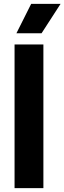

<svg xmlns="http://www.w3.org/2000/svg" viewBox="-20 -969 332 989"><path d="M55 0V-740H203.5V0ZM64.5 -797.5 140.5 -949H292L194 -797.5Z"/></svg>

Font: Encode Sans Condensed
Style: Bold
Weight: 700
Width: 3
Designer: Multiple Designers
Foundry: Impallari Type
Version: Version 2.000